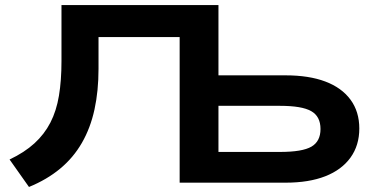

<svg xmlns="http://www.w3.org/2000/svg" viewBox="-20 -725 1505 762"><path d="M95 17 18 -92Q77 -120 116.5 -156Q156 -192 180 -238.5Q204 -285 214 -345.5Q224 -406 224 -482V-705H847V-426H1113Q1206 -426 1271 -401.5Q1336 -377 1371 -329.5Q1406 -282 1406 -215Q1406 -148 1371 -99.5Q1336 -51 1271 -25.5Q1206 0 1113 0H693V-578H371V-452Q371 -364 355 -290.5Q339 -217 305 -158Q271 -99 218.5 -55.5Q166 -12 95 17ZM847 -122H1091Q1180 -122 1216 -143Q1252 -164 1252 -213Q1252 -263 1215 -284Q1178 -305 1091 -305H847Z"/></svg>

Font: Nunito Sans 7pt Expanded
Style: Bold
Weight: 700
Width: 7
Designer: Vernon Adams
Foundry: Vernon Adams
Version: Version 3.101;gftools[0.9.27]